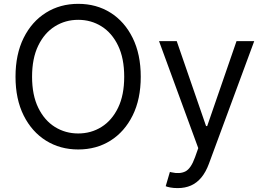

<svg xmlns="http://www.w3.org/2000/svg" viewBox="-20 -757 1358 985"><path d="M381.3 9.8Q288.6 9.8 215.8 -35.6Q143.1 -81.1 101.3 -164.8Q59.6 -248.5 59.6 -363.3Q59.6 -478.5 101.3 -562.5Q143.1 -646.5 215.8 -691.9Q288.6 -737.3 381.3 -737.3Q474.6 -737.3 546.9 -691.9Q619.1 -646.5 660.6 -562.5Q702.1 -478.5 702.1 -363.3Q702.1 -248.5 660.6 -164.8Q619.1 -81.1 546.9 -35.6Q474.6 9.8 381.3 9.8ZM381.3 -72.3Q447.3 -72.3 500.7 -105.7Q554.2 -139.2 585.7 -204.1Q617.2 -269 617.2 -363.3Q617.2 -458 585.7 -523.2Q554.2 -588.4 500.7 -621.8Q447.3 -655.3 381.3 -655.3Q315.4 -655.3 261.7 -621.8Q208 -588.4 176.3 -523.2Q144.5 -458 144.5 -363.3Q144.5 -269 176.3 -204.1Q208 -139.2 261.7 -105.7Q315.4 -72.3 381.3 -72.3ZM891.6 208Q870.1 208 853.5 204.8Q836.9 201.7 830.1 198.2L851.6 125L859.9 127Q901.9 136.7 930.7 122.6Q959.5 108.4 980.5 49.8L997.1 2.9L795.9 -545.9H886.7L1037.1 -110.4H1043L1193.4 -545.9H1284.2L1051.8 83Q1036.1 125.5 1013.2 153.3Q990.2 181.2 960 194.6Q929.7 208 891.6 208Z"/></svg>

Font: GitLab Sans
Style: Regular
Weight: 400
Designer: Rasmus Andersson
Foundry: Modifications by GitLab B.V., manufactured by rsms
Version: Version 4.000;git-c8fb6b7